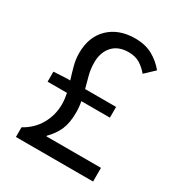

<svg xmlns="http://www.w3.org/2000/svg" viewBox="-172 -843 898 961"><g transform="rotate(30 277.5 -363.0)"><path d="M60 0V-56Q117 -87 147.5 -140.5Q178 -194 178 -257Q178 -273 176 -288.5Q174 -304 171 -319H59V-377L134 -381H154Q143 -416 133.5 -451.5Q124 -487 124 -522Q124 -617 181 -671.5Q238 -726 332 -726Q391 -726 433 -702.5Q475 -679 505 -642L451 -591Q430 -617 403 -633.5Q376 -650 338 -650Q278 -650 245.5 -614Q213 -578 213 -519Q213 -484 221.5 -450Q230 -416 240 -381H419V-319H254Q260 -289 260 -256Q260 -197 243 -157.5Q226 -118 191 -83V-79H506V0Z"/></g></svg>

Font: Source Han Sans SC
Style: Regular
Weight: 400
Designer: Ryoko NISHIZUKA 西塚涼子 (kana, bopomofo & ideographs); Paul D. Hunt (Latin, Greek & Cyrillic); Sandoll Communications 산돌커뮤니
Foundry: Adobe
Version: Version 2.002;hotconv 1.0.116;makeotfexe 2.5.65601; ttfautoh